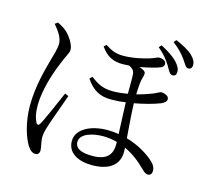

<svg xmlns="http://www.w3.org/2000/svg" viewBox="-123 -971 1246 1168"><g transform="rotate(15 500.0 -386.5)"><path d="M196 59C213 59 222 48 222 31C222 9 211 -20 211 -52C211 -69 216 -93 226 -123C238 -164 281 -277 300 -333L277 -343C254 -291 198 -158 178 -126C170 -113 161 -114 154 -127C143 -149 134 -178 134 -231C134 -329 175 -448 197 -500C221 -565 240 -585 240 -609C240 -641 206 -692 176 -717C158 -731 140 -741 123 -749L106 -736C132 -705 163 -665 163 -626C163 -592 146 -543 137 -509C123 -456 89 -341 89 -218C89 -107 121 -19 146 22C162 47 178 59 196 59ZM877 -619C890 -618 902 -625 902 -643C904 -664 895 -681 873 -706C850 -730 816 -753 768 -778L754 -762C796 -728 816 -699 834 -671C851 -643 860 -620 877 -619ZM959 -684C973 -683 984 -692 984 -709C986 -728 976 -748 952 -772C927 -793 896 -811 847 -832L833 -816C875 -784 895 -761 915 -734C934 -709 942 -685 959 -684ZM570 -606 609 -608C626 -600 644 -588 645 -563C647 -539 646 -486 646 -440C621 -436 588 -431 553 -431C483 -431 452 -455 411 -484L396 -469C441 -402 489 -380 556 -380C587 -380 616 -382 647 -387L655 -189C633 -193 610 -195 585 -195C477 -195 391 -149 391 -75C391 -1 457 36 547 36C650 36 715 -7 715 -92L714 -119C760 -98 805 -66 849 -22C863 -8 874 3 890 3C907 3 915 -9 915 -26C915 -50 902 -69 878 -89C848 -115 789 -155 710 -177C705 -243 698 -328 696 -394C752 -404 814 -420 857 -437C880 -447 889 -459 889 -471C889 -494 855 -502 840 -502C834 -502 825 -495 798 -483C773 -473 737 -460 696 -450C697 -497 700 -538 710 -567C715 -586 714 -594 702 -602C693 -608 683 -612 672 -616C724 -625 775 -638 799 -648C811 -653 818 -662 818 -673C818 -692 798 -702 773 -702C763 -702 752 -693 717 -682C687 -673 623 -656 557 -656C513 -656 483 -668 444 -694L429 -680C468 -625 508 -606 570 -606ZM657 -140V-124C657 -55 620 -19 534 -19C463 -19 425 -38 425 -78C425 -132 506 -152 568 -152C597 -152 627 -148 657 -140Z"/></g></svg>

Font: Source Han Serif CN
Style: Regular
Weight: 400
Designer: Ryoko NISHIZUKA 西塚涼子 (kana & ideographs); Frank Grießhammer (Latin, Greek & Cyrillic); Wenlong ZHANG 张文龙 (bopomofo); San
Foundry: Adobe
Version: Version 2.003;hotconv 1.1.1;makeotfexe 2.6.0